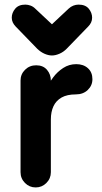

<svg xmlns="http://www.w3.org/2000/svg" viewBox="-20 -811 445 841"><path d="M136.2 10Q108.8 10 89.4 -9.6Q70 -29.2 70 -56.8V-458.5Q70 -486 89.8 -505.5Q109.5 -525 138.5 -525Q169 -525 185.9 -505.1Q202.8 -485.2 202.8 -457.8V-411.5L183.8 -423.2Q194.5 -447.2 212.8 -471.9Q231 -496.5 256.8 -513.2Q282.5 -530 314 -530Q345.5 -530 365.1 -512.2Q384.8 -494.5 384.8 -464Q384.8 -436.5 364.5 -417Q344.2 -397.5 312 -397.5Q273.8 -397.5 249.6 -383.8Q225.5 -370 214.1 -345.5Q202.8 -321 202.8 -288V-56.8Q202.8 -29.2 183.2 -9.6Q163.8 10 136.2 10ZM90.8 -790.8Q102.2 -790.8 113.9 -786.5Q125.5 -782.2 134.8 -772.8L254.2 -660.8H160.8L280.2 -772.8Q290.2 -782.2 301.5 -786.5Q312.8 -790.8 324.2 -790.8Q354.2 -790.8 368.9 -772.8Q383.5 -754.8 383.5 -733.5Q383.5 -722.2 379 -712.6Q374.5 -703 366.5 -695L272 -597.5Q257.8 -583 240.2 -575.5Q222.8 -568 207.5 -568Q192.2 -568 175.1 -575.5Q158 -583 143 -597.5L48.5 -695Q40.8 -703 36.1 -712.6Q31.5 -722.2 31.5 -733.5Q31.5 -754.8 46.5 -772.8Q61.5 -790.8 90.8 -790.8Z"/></svg>

Font: National Park
Style: Regular
Weight: 400
Designer: Andrea Herstowski, Ben Hoepner
Version: Version 1.009